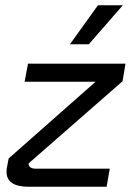

<svg xmlns="http://www.w3.org/2000/svg" viewBox="-20 -713 499 733"><path d="M448 -403 89 -89Q89 -69 118 -69H399L387 0H90Q5 0 5 -57Q5 -66 6 -71L13 -108L345 -401H74L87 -470H459ZM354 -693H449L319 -544H247Z"/></svg>

Font: KoHo Medium
Style: Italic
Weight: 500
Italic angle: -10°
Designer: Cadson Demak & Katatrad Team
Foundry: Cadson Demak Co.,Ltd.
Version: Version 1.000